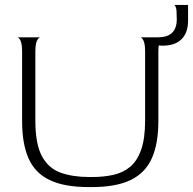

<svg xmlns="http://www.w3.org/2000/svg" viewBox="-20 -752 786 782"><path d="M343 10Q241 10 181.5 -19Q122 -48 96 -107.5Q70 -167 70 -259V-541Q70 -573 63.5 -586.5Q57 -600 50 -600H144Q137 -599 130.5 -586Q124 -573 124 -541V-261Q124 -165 151 -115.5Q178 -66 227.5 -48.5Q277 -31 344 -31H355Q403 -31 442.5 -40Q482 -49 510.5 -73Q539 -97 555 -142.5Q571 -188 571 -261V-541Q571 -573 564.5 -586.5Q558 -600 551 -600H645Q638 -599 631.5 -585.5Q625 -572 625 -540V-259Q625 -167 598.5 -107.5Q572 -48 512.5 -19Q453 10 353 10ZM642 -566Q624 -566 610.5 -571.5Q597 -577 589 -584L569 -600H621Q663 -600 681.5 -619Q700 -638 700 -673Q700 -688 699 -706.5Q698 -725 690 -732H746V-668Q746 -619 719.5 -592.5Q693 -566 642 -566Z"/></svg>

Font: Red Rose Light
Style: Regular
Weight: 300
Designer: Jaikishan Patel
Version: Version 1.001; ttfautohint (v1.8.3)